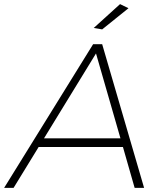

<svg xmlns="http://www.w3.org/2000/svg" viewBox="-64 -914 782 934"><path d="M520 -894 561 -874 433 -771 392 -778ZM591 0 534 -199H124L2 0H-44L389 -699H433L637 0ZM150 -241H522L403 -654Z"/></svg>

Font: TypoPRO Montserrat
Style: Italic
Weight: 275
Italic angle: -11.3°
Designer: Julieta Ulanovsky
Foundry: Julieta Ulanovsky
Version: Version 6.001